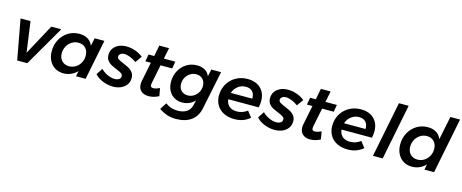

<svg xmlns="http://www.w3.org/2000/svg" viewBox="-46 -1509 5958 2476"><g transform="rotate(15 2932.5 -271.5)"><path d="M596 -535 286 0H151L53 -535H186L242 -127L463 -535Z M550 -233Q550 -319 588 -389Q626 -459 692 -499.5Q758 -540 839 -540Q906 -540 952.5 -511.5Q999 -483 1020 -429L1042 -535H1172L1065 0H936L951 -73Q915 -35 868 -14.5Q821 6 768 6Q704 6 654.5 -24Q605 -54 577.5 -108.5Q550 -163 550 -233ZM989 -286Q989 -349 953 -387.5Q917 -426 857 -426Q809 -426 769 -401Q729 -376 705.5 -333Q682 -290 682 -240Q682 -177 718.5 -139Q755 -101 815 -101Q863 -101 903 -126Q943 -151 966 -193.5Q989 -236 989 -286Z M1185 -95 1241 -180Q1275 -143 1327 -119Q1379 -95 1425 -95Q1462 -95 1484 -110.5Q1506 -126 1506 -152Q1506 -175 1484 -190Q1462 -205 1416 -223Q1370 -242 1340.5 -258Q1311 -274 1290 -303Q1269 -332 1269 -375Q1269 -424 1294 -461Q1319 -498 1364 -519Q1409 -540 1468 -540Q1528 -540 1588.5 -518.5Q1649 -497 1690 -461L1628 -375Q1589 -404 1545 -421.5Q1501 -439 1467 -439Q1436 -439 1415.5 -424Q1395 -409 1395 -387Q1395 -365 1416 -351.5Q1437 -338 1484 -318Q1532 -298 1562 -281.5Q1592 -265 1614 -235.5Q1636 -206 1636 -162Q1636 -113 1610 -75Q1584 -37 1537 -15.5Q1490 6 1430 6Q1359 6 1291 -22Q1223 -50 1185 -95Z M1903 -171Q1900 -155 1900 -144Q1900 -124 1909.5 -116.5Q1919 -109 1939 -109Q1970 -109 2023 -133L2041 -30Q1975 6 1904 6Q1843 6 1805.5 -26.5Q1768 -59 1768 -119Q1768 -140 1772 -160L1824 -418H1750L1768 -513H1843L1872 -660H2002L1972 -513H2125L2108 -418H1953Z M2094 125 2152 36Q2221 90 2314 90Q2390 90 2436 59Q2482 28 2496 -31L2513 -98Q2478 -63 2435 -45Q2392 -27 2343 -27Q2283 -27 2236.5 -55Q2190 -83 2164 -134Q2138 -185 2138 -250Q2138 -331 2174 -397.5Q2210 -464 2272 -502Q2334 -540 2410 -540Q2473 -540 2516.5 -514Q2560 -488 2579 -439L2600 -535H2730L2624 -20Q2602 86 2523.5 142.5Q2445 199 2317 199Q2199 199 2094 125ZM2550 -300Q2550 -357 2517 -391.5Q2484 -426 2429 -426Q2386 -426 2349.5 -403Q2313 -380 2291.5 -341.5Q2270 -303 2270 -257Q2270 -201 2303 -167.5Q2336 -134 2391 -134Q2434 -134 2470.5 -156.5Q2507 -179 2528.5 -217Q2550 -255 2550 -300Z M3326 -307Q3326 -265 3316 -222H2910Q2915 -164 2953 -131Q2991 -98 3055 -98Q3131 -98 3195 -146L3256 -67Q3172 6 3051 6Q2970 6 2909 -24Q2848 -54 2814.5 -109.5Q2781 -165 2781 -238Q2781 -323 2820.5 -391.5Q2860 -460 2929.5 -499.5Q2999 -539 3085 -539Q3197 -539 3261.5 -476.5Q3326 -414 3326 -307ZM3088 -436Q3030 -436 2984.5 -401Q2939 -366 2920 -309H3207Q3209 -369 3178 -402.5Q3147 -436 3088 -436Z M3342 -95 3398 -180Q3432 -143 3484 -119Q3536 -95 3582 -95Q3619 -95 3641 -110.5Q3663 -126 3663 -152Q3663 -175 3641 -190Q3619 -205 3573 -223Q3527 -242 3497.5 -258Q3468 -274 3447 -303Q3426 -332 3426 -375Q3426 -424 3451 -461Q3476 -498 3521 -519Q3566 -540 3625 -540Q3685 -540 3745.5 -518.5Q3806 -497 3847 -461L3785 -375Q3746 -404 3702 -421.5Q3658 -439 3624 -439Q3593 -439 3572.5 -424Q3552 -409 3552 -387Q3552 -365 3573 -351.5Q3594 -338 3641 -318Q3689 -298 3719 -281.5Q3749 -265 3771 -235.5Q3793 -206 3793 -162Q3793 -113 3767 -75Q3741 -37 3694 -15.5Q3647 6 3587 6Q3516 6 3448 -22Q3380 -50 3342 -95Z M4060 -171Q4057 -155 4057 -144Q4057 -124 4066.5 -116.5Q4076 -109 4096 -109Q4127 -109 4180 -133L4198 -30Q4132 6 4061 6Q4000 6 3962.5 -26.5Q3925 -59 3925 -119Q3925 -140 3929 -160L3981 -418H3907L3925 -513H4000L4029 -660H4159L4129 -513H4282L4265 -418H4110Z M4838 -307Q4838 -265 4828 -222H4422Q4427 -164 4465 -131Q4503 -98 4567 -98Q4643 -98 4707 -146L4768 -67Q4684 6 4563 6Q4482 6 4421 -24Q4360 -54 4326.5 -109.5Q4293 -165 4293 -238Q4293 -323 4332.5 -391.5Q4372 -460 4441.5 -499.5Q4511 -539 4597 -539Q4709 -539 4773.5 -476.5Q4838 -414 4838 -307ZM4600 -436Q4542 -436 4496.5 -401Q4451 -366 4432 -309H4719Q4721 -369 4690 -402.5Q4659 -436 4600 -436Z M5179 -742 5031 0H4901L5049 -742Z M5202 -233Q5202 -319 5240 -389Q5278 -459 5344 -499.5Q5410 -540 5491 -540Q5558 -540 5604.5 -511.5Q5651 -483 5672 -429L5736 -742H5865L5717 0H5588L5603 -73Q5567 -35 5520 -14.5Q5473 6 5420 6Q5356 6 5306.5 -24Q5257 -54 5229.5 -108.5Q5202 -163 5202 -233ZM5641 -286Q5641 -349 5605 -387.5Q5569 -426 5509 -426Q5461 -426 5421 -401Q5381 -376 5357.5 -333Q5334 -290 5334 -240Q5334 -177 5370.5 -139Q5407 -101 5467 -101Q5515 -101 5555 -126Q5595 -151 5618 -193.5Q5641 -236 5641 -286Z"/></g></svg>

Font: Gontserrat Medium
Style: Italic
Weight: 500
Italic angle: -11.3°
Designer: Julieta Ulanovsky
Foundry: Julieta Ulanovsky
Version: Version 6.001